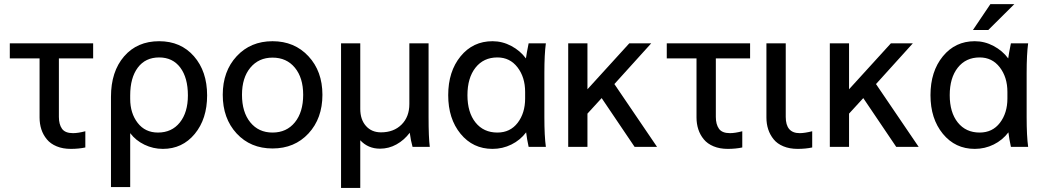

<svg xmlns="http://www.w3.org/2000/svg" viewBox="-20 -716 5083 936"><path d="M172.9 -143.1V-431.2H27.8V-504.9H434.1V-431.2H267.1V-146Q267.1 -109.9 282.2 -88.4Q297.4 -66.9 335.9 -66.9Q360.8 -66.9 396 -76.2V2.9Q363.8 9.8 325.2 9.8Q286.1 9.8 256.1 -2.7Q226.1 -15.1 208.3 -36.9Q190.4 -58.6 181.6 -85.4Q172.9 -112.3 172.9 -143.1Z M614.7 -251V-233.9Q614.7 -164.1 651.1 -116.9Q687.5 -69.8 750 -69.8Q817.4 -69.8 856.7 -118.9Q896 -168 896 -251Q896 -336.9 858.9 -386.5Q821.8 -436 755.9 -436Q689 -436 651.9 -386.5Q614.7 -336.9 614.7 -251ZM755.9 -515.1Q861.3 -515.1 925.5 -441.7Q989.7 -368.2 989.7 -251Q989.7 -136.2 929.4 -63.2Q869.1 9.8 773.9 9.8Q726.6 9.8 684.1 -10.7Q641.6 -31.2 614.7 -66.9V195.8H521V-244.1Q521 -367.2 585 -441.2Q648.9 -515.1 755.9 -515.1Z M1551.8 -253.9Q1551.8 -138.7 1483.9 -65.4Q1416 7.8 1308.6 7.8Q1201.2 7.8 1133.5 -65.4Q1065.9 -138.7 1065.9 -253.9Q1065.9 -368.7 1133.8 -441.9Q1201.7 -515.1 1308.6 -515.1Q1415.5 -515.1 1483.6 -441.9Q1551.8 -368.7 1551.8 -253.9ZM1159.7 -253.9Q1159.7 -169.4 1200.2 -119.6Q1240.7 -69.8 1308.6 -69.8Q1377 -69.8 1417.5 -119.6Q1458 -169.4 1458 -253.9Q1458 -336.9 1417.5 -386Q1377 -435.1 1308.6 -435.1Q1241.2 -435.1 1200.4 -386Q1159.7 -336.9 1159.7 -253.9Z M1642.6 200.2V-504.9H1736.3V-185.1Q1736.3 -133.3 1763.9 -102.1Q1791.5 -70.8 1837.4 -70.8Q1899.4 -70.8 1937.5 -108.6Q1975.6 -146.5 1975.6 -209V-504.9H2069.3V-145Q2069.3 -45.9 2075.2 0H1991.2Q1982.9 -28.8 1977.5 -68.8Q1950.2 -32.7 1912.8 -12Q1875.5 8.8 1832.5 8.8Q1774.4 8.8 1736.3 -32.2V200.2Z M2165 -252Q2165 -367.7 2225.3 -441.4Q2285.6 -515.1 2380.9 -515.1Q2429.2 -515.1 2472.7 -491.9Q2516.1 -468.8 2543.9 -431.2Q2546.9 -454.6 2557.1 -504.9H2641.1Q2633.8 -452.1 2633.8 -359.9V-145Q2633.8 -52.7 2641.1 0H2557.1Q2548.8 -37.6 2544.9 -70.8Q2516.1 -32.7 2473.1 -11.5Q2430.2 9.8 2380.9 9.8Q2285.6 9.8 2225.3 -63.7Q2165 -137.2 2165 -252ZM2540 -235.8V-268.1Q2540 -339.4 2502.9 -387.7Q2465.8 -436 2404.8 -436Q2337.4 -436 2298.1 -386.2Q2258.8 -336.4 2258.8 -252Q2258.8 -168 2298.1 -118.9Q2337.4 -69.8 2404.8 -69.8Q2467.3 -69.8 2503.7 -117.4Q2540 -165 2540 -235.8Z M2750 0V-504.9H2843.8V-280.8L3047.9 -504.9H3154.8L2975.1 -306.2L3183.1 0H3073.7L2913.1 -237.8L2843.8 -162.1V0Z M3375.5 -143.1V-431.2H3230.5V-504.9H3636.7V-431.2H3469.7V-146Q3469.7 -109.9 3484.9 -88.4Q3500 -66.9 3538.6 -66.9Q3563.5 -66.9 3598.6 -76.2V2.9Q3566.4 9.8 3527.8 9.8Q3488.8 9.8 3458.7 -2.7Q3428.7 -15.1 3410.9 -36.9Q3393.1 -58.6 3384.3 -85.4Q3375.5 -112.3 3375.5 -143.1Z M3716.3 -143.1V-504.9H3810.5V-146Q3810.5 -66.9 3878.4 -66.9Q3902.8 -66.9 3939.5 -76.2V2.9Q3907.2 9.8 3868.7 9.8Q3829.1 9.8 3799.1 -2.7Q3769 -15.1 3751.5 -36.9Q3733.9 -58.6 3725.1 -85.2Q3716.3 -111.8 3716.3 -143.1Z M4025.4 0V-504.9H4119.1V-280.8L4323.2 -504.9H4430.2L4250.5 -306.2L4458.5 0H4349.1L4188.5 -237.8L4119.1 -162.1V0Z M4516.1 -252Q4516.1 -367.7 4576.4 -441.4Q4636.7 -515.1 4731.9 -515.1Q4780.3 -515.1 4823.7 -491.9Q4867.2 -468.8 4895 -431.2Q4897.9 -454.6 4908.2 -504.9H4992.2Q4984.9 -452.1 4984.9 -359.9V-145Q4984.9 -52.7 4992.2 0H4908.2Q4899.9 -37.6 4896 -70.8Q4867.2 -32.7 4824.2 -11.5Q4781.2 9.8 4731.9 9.8Q4636.7 9.8 4576.4 -63.7Q4516.1 -137.2 4516.1 -252ZM4891.1 -235.8V-268.1Q4891.1 -339.4 4854 -387.7Q4816.9 -436 4755.9 -436Q4688.5 -436 4649.2 -386.2Q4609.9 -336.4 4609.9 -252Q4609.9 -168 4649.2 -118.9Q4688.5 -69.8 4755.9 -69.8Q4818.4 -69.8 4854.7 -117.4Q4891.1 -165 4891.1 -235.8ZM4808.1 -695.8H4924.8L4797.9 -569.8H4723.1Z"/></svg>

Font: LT Superior Med
Style: Regular
Weight: 500
Designer: Daniel Lyons
Foundry: LyonsType
Version: Version 1.000